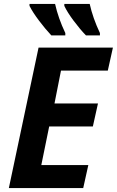

<svg xmlns="http://www.w3.org/2000/svg" viewBox="-20 -956 594 976"><path d="M176 -714H554L528 -597H290L257 -430H478L452 -313H230L190 -117H429L403 0H25ZM130 -926V-936H260Q276 -864 312 -788V-776H241Q210 -809 178 -851.5Q146 -894 130 -926ZM307 -926V-936H436Q452 -864 488 -788V-776H417Q386 -808 354 -851Q322 -894 307 -926Z"/></svg>

Font: Noto Sans Display
Style: Bold Italic
Weight: 700
Italic angle: -12°
Designer: Monotype Design team
Foundry: Monotype Imaging Inc.
Version: Version 1.000